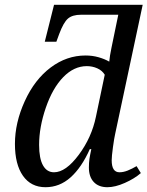

<svg xmlns="http://www.w3.org/2000/svg" viewBox="-20 -780 622 810"><path d="M321.8 -717.8Q285.6 -717.8 266.8 -701.7Q248 -685.5 230 -637.2L217.8 -604H168.9L208 -759.8H582L465.8 -214.8Q461.9 -198.2 456.5 -159.2Q451.2 -120.1 451.2 -104Q451.2 -53.2 483.9 -53.2Q500.5 -53.2 518.8 -60.5Q537.1 -67.9 556.2 -79.1L574.2 -49.8Q547.4 -26.4 506.6 -8.3Q465.8 9.8 433.1 9.8Q396 9.8 375.5 -12.2Q355 -34.2 355 -73.2Q355 -93.3 357.4 -109.9Q359.9 -126.5 365.2 -150.9H358.9Q324.2 -73.2 277.8 -31.7Q231.4 9.8 171.9 9.8Q110.8 9.8 76.9 -38.3Q43 -86.4 43 -172.9Q43 -262.2 84.5 -353.3Q126 -444.3 193.6 -495.1Q261.2 -545.9 340.8 -545.9Q369.6 -545.9 395.5 -538.6Q421.4 -531.2 440.9 -520Q441.9 -530.8 444.3 -546.6Q446.8 -562.5 450.2 -578.1L479 -717.8ZM208 -53.2Q257.3 -53.2 312 -126.5Q366.7 -199.7 384.8 -288.1L421.9 -464.8Q410.6 -482.9 390.1 -491.9Q369.6 -501 346.2 -501Q292 -501 246.8 -454.6Q201.7 -408.2 173.3 -325.7Q145 -243.2 145 -168.9Q145 -111.3 161.4 -82.3Q177.7 -53.2 208 -53.2Z"/></svg>

Font: Droid Serif
Style: Italic
Weight: 400
Italic angle: -12°
Designer: Monotype Design team
Foundry: Monotype Imaging Inc.
Version: Version 1.03